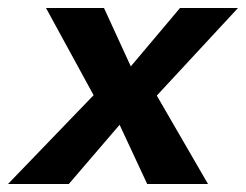

<svg xmlns="http://www.w3.org/2000/svg" viewBox="-78 -460 615 480"><path d="M156 -222 37 -440H182L249 -294L372 -440H517L314 -221L442 0H290L221 -148L94 0H-58Z"/></svg>

Font: Teachers SemiBold
Style: Italic
Weight: 600
Designer: Alfredo Marco Pradil & Chank Diesel
Version: Version 0.009